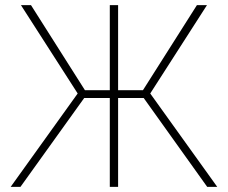

<svg xmlns="http://www.w3.org/2000/svg" viewBox="-20 -727 887 747"><path d="M439.5 -376H536.1L746.1 -707H785.2L564.5 -363.3L825.2 0H786.1L539.1 -345.7H439.5V0H407.2V-345.7H307.6L59.6 0H21.5L282.2 -363.3L61.5 -707H100.6L310.5 -376H407.2V-707H439.5Z"/></svg>

Font: Pretendard JP Thin
Style: Regular
Weight: 100
Designer: Base glyphs from Inter by Rasmus Andersson; Hangeul glyphs from Noto Sans CJK(Source Han Sans) by Jang Soo-young and Kan
Foundry: Kil Hyung-jin
Version: Version 1.309